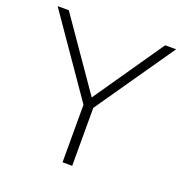

<svg xmlns="http://www.w3.org/2000/svg" viewBox="-129 -836 915 953"><g transform="rotate(20 328.5 -360.0)"><path d="M303 0H354V-306L641 -720H583L329 -352L74 -720H15L303 -304Z"/></g></svg>

Font: Aspekta 200
Style: Regular
Weight: 200
Designer: Ivo Dolenc
Version: Version 2.000